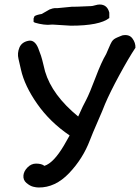

<svg xmlns="http://www.w3.org/2000/svg" viewBox="-20 -806 622 852"><path d="M151 26Q141 26 127 22.5Q113 19 97.5 6Q82 -7 84 -28Q86 -47 102.5 -63.5Q119 -80 140 -80Q165 -80 177 -70Q218 -83 264 -161L289 -205Q202 -264 145.5 -344.5Q89 -425 73 -497L62 -545Q56 -570 66 -594.5Q76 -619 106 -625Q120 -628 131 -619.5Q142 -611 149.5 -592.5Q157 -574 162 -558.5Q167 -543 172.5 -519.5Q178 -496 180 -489Q211 -384 327 -289Q350 -341 362 -362Q378 -393 404 -462Q430 -531 451 -566Q454 -572 462.5 -592.5Q471 -613 476 -621Q478 -624 480.5 -627Q483 -630 486 -632Q489 -634 491.5 -635.5Q494 -637 498.5 -639Q503 -641 505.5 -642Q508 -643 514 -645.5Q520 -648 523 -649Q553 -655 567.5 -635.5Q582 -616 581 -594Q551 -549 509.5 -472.5Q468 -396 446 -344Q437 -320 413.5 -266.5Q390 -213 379 -184Q348 -102 286.5 -37.5Q225 27 151 26ZM189 -696Q176 -696 154 -700.5Q132 -705 129 -709V-714V-724L133 -734Q141 -740 165 -744L200 -764Q216 -770 223 -770H236L298 -776Q323 -776 349.5 -777.5Q376 -779 385 -779Q390 -779 402 -782.5Q414 -786 422 -786Q456 -786 465 -750V-726Q422 -692 294 -692L213 -697Q204 -696 195 -696Z"/></svg>

Font: Excalifont
Style: Regular
Weight: 400
Designer: Your Own Font Foundry (Virgil); Ján Filípek / DizajnDesign (Excalifont, modifications)
Foundry: Your Own Font Foundry (Virgil); Ján Filípek / DizajnDesign (Excalifont, modifications)
Version: Version 1.000;Glyphs 3.2 (3227)